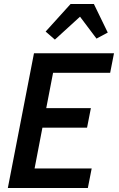

<svg xmlns="http://www.w3.org/2000/svg" viewBox="-20 -935 590 955"><path d="M19 0 149 -670H547L528 -573H244L210 -397H432L413 -300H191L152 -97H436L417 0ZM253 -738 207 -778 331 -915H447L516 -773L460 -743L378 -852Z"/></svg>

Font: Lode
Style: Bold Italic
Weight: 700
Italic angle: -11°
Monospace: yes
Designer: Belleve Invis
Foundry: Belleve Invis
Version: Version 29.2.0; ttfautohint (v1.8.3)